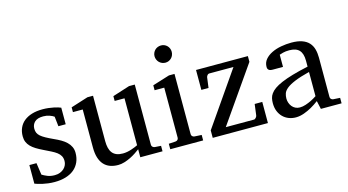

<svg xmlns="http://www.w3.org/2000/svg" viewBox="-79 -1010 2400 1324"><g transform="rotate(-15 1120.5 -348.0)"><path d="M363.8 -145Q363.8 -108.4 350.6 -79.1Q337.4 -49.8 313 -29.5Q288.6 -9.3 252.9 1.5Q217.3 12.2 172.9 12.2Q149.9 12.2 128.2 9.5Q106.4 6.8 88.1 2.7Q69.8 -1.5 55.7 -5.9Q41.5 -10.3 34.2 -13.2V-146H85L97.2 -61Q112.3 -51.3 134.5 -42.2Q156.7 -33.2 186 -33.2Q207.5 -33.2 224.1 -39.8Q240.7 -46.4 252.2 -57.1Q263.7 -67.9 269.8 -81.8Q275.9 -95.7 275.9 -110.8Q275.9 -131.8 267.6 -146.7Q259.3 -161.6 243.7 -173.6Q228 -185.5 205.3 -196.8Q182.6 -208 153.8 -222.2Q126.5 -235.4 105.5 -248.3Q84.5 -261.2 70.1 -276.1Q55.7 -291 48.3 -308.8Q41 -326.7 41 -349.1Q41 -382.3 53 -409.2Q64.9 -436 87.9 -454.8Q110.8 -473.6 144.3 -483.9Q177.7 -494.1 221.2 -494.1Q243.2 -494.1 263.2 -491.7Q283.2 -489.3 299.8 -485.8Q316.4 -482.4 329.1 -478.5Q341.8 -474.6 349.1 -471.2V-353H296.9L289.1 -422.9Q278.3 -431.2 257.3 -438.5Q236.3 -445.8 212.9 -445.8Q171.4 -445.8 151.6 -427Q131.8 -408.2 131.8 -378.9Q131.8 -361.8 137.5 -349.1Q143.1 -336.4 156 -325.2Q168.9 -314 190.2 -302.2Q211.4 -290.5 243.2 -275.9Q269.5 -264.2 291.5 -251.5Q313.5 -238.8 329.6 -223.1Q345.7 -207.5 354.7 -188.5Q363.8 -169.4 363.8 -145Z M787.1 0V-57.1Q774.4 -47.4 756.1 -35.2Q737.8 -22.9 716.6 -12.5Q695.3 -2 672.1 5.1Q648.9 12.2 627 12.2Q594.7 12.2 569.1 2.7Q543.5 -6.8 525.6 -26.6Q507.8 -46.4 498.3 -76.9Q488.8 -107.4 488.8 -149.9V-420.9H418.9V-455.1L542 -494.1H582V-168.9Q582 -142.6 587.2 -121.6Q592.3 -100.6 603.8 -85.9Q615.2 -71.3 633.8 -63.7Q652.3 -56.2 678.7 -56.2Q693.8 -56.2 709.5 -59.1Q725.1 -62 739.3 -66.7Q753.4 -71.3 765.9 -76.4Q778.3 -81.5 787.1 -85.9V-420.9H716.8V-455.1L838.9 -494.1H879.9V-64Q879.9 -54.7 886.5 -48.8Q893.1 -43 901.9 -42L945.8 -39.1V0Z M1001 0V-39.1L1049.8 -42Q1059.1 -43 1064.9 -48.8Q1070.8 -54.7 1070.8 -64V-420.9H1002V-456.1L1124 -494.1H1163.6V-64Q1163.6 -54.7 1169.7 -48.8Q1175.8 -43 1184.6 -42L1235.8 -39.1V0ZM1184.6 -647Q1184.6 -634.3 1179.9 -622.8Q1175.3 -611.3 1167 -603Q1158.7 -594.7 1147.7 -589.8Q1136.7 -585 1124 -585Q1111.3 -585 1099.9 -589.8Q1088.4 -594.7 1080.1 -603Q1071.8 -611.3 1066.9 -622.8Q1062 -634.3 1062 -647Q1062 -659.7 1066.9 -670.9Q1071.8 -682.1 1080.1 -690.4Q1088.4 -698.7 1099.9 -703.4Q1111.3 -708 1124 -708Q1136.7 -708 1147.7 -703.4Q1158.7 -698.7 1167 -690.4Q1175.3 -682.1 1179.9 -670.9Q1184.6 -659.7 1184.6 -647Z M1304.2 0V-53.2L1568.8 -435.1H1395Q1387.7 -435.1 1382.1 -428Q1376.5 -420.9 1375 -414.1L1365.2 -339.8H1314V-481.9H1684.1V-440.9L1410.2 -47.9H1611.8Q1615.2 -47.9 1618.9 -50.3Q1622.6 -52.7 1625.7 -56.2Q1628.9 -59.6 1631.1 -63.7Q1633.3 -67.9 1633.8 -71.8L1644 -150.9H1698.2V0Z M2063 -267.1Q1995.6 -250 1956.1 -233.4Q1916.5 -216.8 1896.2 -200Q1876 -183.1 1870.4 -165.8Q1864.7 -148.4 1864.7 -129.9Q1864.7 -114.3 1869.9 -99.4Q1875 -84.5 1884.5 -72.8Q1894 -61 1908 -54Q1921.9 -46.9 1939.9 -46.9Q1960 -46.9 1981.7 -54.2Q2003.4 -61.5 2021.5 -70.3Q2042.5 -80.6 2063 -94.2ZM2076.2 0 2063 -59.1Q2036.6 -39.1 2008.8 -23.4Q1996.6 -16.6 1982.9 -10.3Q1969.2 -3.9 1954.8 1.2Q1940.4 6.3 1925.5 9.3Q1910.6 12.2 1896 12.2Q1868.7 12.2 1845 2.9Q1821.3 -6.3 1803.7 -23.9Q1786.1 -41.5 1776.1 -66.4Q1766.1 -91.3 1766.1 -123Q1766.1 -141.6 1769.8 -158.2Q1773.4 -174.8 1784.7 -190.4Q1795.9 -206.1 1816.2 -220.5Q1836.4 -234.9 1869.4 -249Q1902.3 -263.2 1950 -277.1Q1997.6 -291 2063 -305.2V-348.1Q2063 -398.4 2040.5 -422.6Q2018.1 -446.8 1969.7 -446.8Q1943.4 -446.8 1924.8 -441.9Q1906.2 -437 1898.9 -434.1V-347.2H1826.2Q1819.3 -347.2 1812.7 -348.1Q1806.2 -349.1 1800.8 -352.3Q1795.4 -355.5 1792.2 -361.1Q1789.1 -366.7 1789.1 -376Q1789.1 -406.7 1807.6 -429Q1826.2 -451.2 1856 -465.8Q1885.7 -480.5 1922.9 -487.3Q1960 -494.1 1997.1 -494.1Q2043.5 -494.1 2074 -482.9Q2104.5 -471.7 2122.3 -451.7Q2140.1 -431.6 2147.5 -404.3Q2154.8 -377 2154.8 -344.2V-64Q2154.8 -54.7 2160.9 -48.8Q2167 -43 2175.8 -42L2224.1 -39.1V0Z"/></g></svg>

Font: BabelStone Ogham Special
Style: Regular
Weight: 400
Designer: Andrew West
Foundry: BabelStone
Version: Version 1.02 March 14, 2022